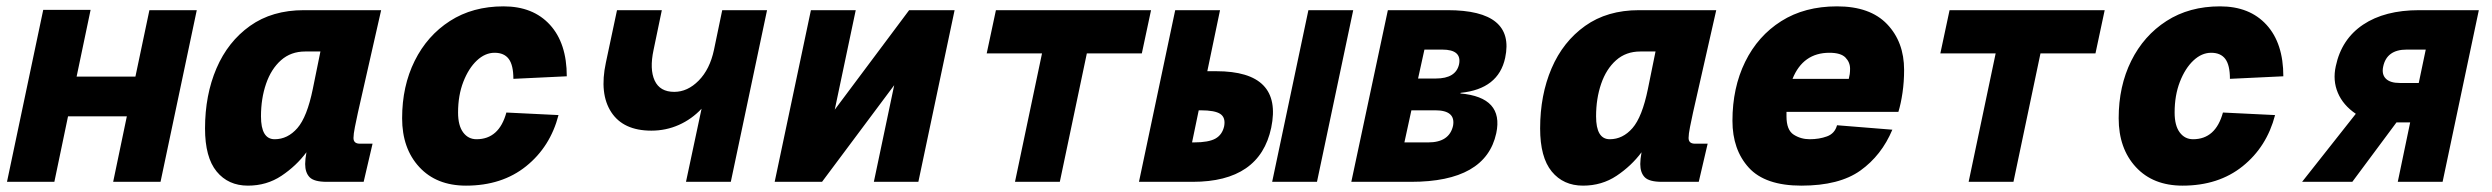

<svg xmlns="http://www.w3.org/2000/svg" viewBox="-20 -572 7840 604"><path d="M2 0 116 -541H265L221 -331H406L450 -540H599L485 0H336L379 -206H194L151 0Z M760 12Q698 12 661.5 -32.5Q625 -77 625 -168Q625 -273 661 -357Q697 -441 766.5 -490.5Q836 -540 936 -540H1179L1106 -218Q1101 -195 1096.5 -172.5Q1092 -150 1092 -138Q1092 -120 1112 -120H1152L1124 0H1008Q968 0 954 -14.5Q940 -29 940 -56Q940 -71 944 -93Q912 -50 865.5 -19Q819 12 760 12ZM844 -134Q885 -134 915.5 -169Q946 -204 964 -292L988 -410H940Q895 -410 864 -382.5Q833 -355 817 -308.5Q801 -262 801 -206Q801 -134 844 -134Z M1446 12Q1353 12 1299 -46.5Q1245 -105 1245 -200Q1245 -301 1284.5 -380.5Q1324 -460 1395.5 -506Q1467 -552 1564 -552Q1657 -552 1710 -494Q1763 -436 1763 -332L1595 -324Q1595 -367 1580.5 -386.5Q1566 -406 1536 -406Q1506 -406 1480 -381.5Q1454 -357 1437.5 -314.5Q1421 -272 1421 -218Q1421 -177 1437 -155.5Q1453 -134 1479 -134Q1550 -134 1573 -218L1737 -210Q1711 -110 1635 -49Q1559 12 1446 12Z M2138 0 2187 -230Q2156 -197 2115.5 -179Q2075 -161 2029 -161Q1941 -161 1903 -219Q1865 -277 1886 -375L1921 -540H2062L2036 -415Q2023 -354 2039.5 -318.5Q2056 -283 2101 -283Q2143 -283 2178 -318.5Q2213 -354 2226 -415L2252 -540H2393L2279 0Z M2417 0 2531 -540H2672L2606 -227L2840 -540H2983L2869 0H2729L2793 -304L2566 0Z M3173 0 3258 -404H3084L3113 -540H3601L3572 -404H3399L3314 0Z M3563 0 3677 -540H3818L3778 -348H3806Q4016 -348 3979 -170Q3943 0 3732 0ZM3982 0 4096 -540H4237L4123 0ZM3730 -124H3736Q3782 -124 3803.5 -136Q3825 -148 3831 -175Q3836 -202 3819 -213.5Q3802 -225 3757 -225H3751Z M4231 0 4346 -540H4534Q4747 -540 4715 -390Q4694 -292 4575 -280L4574 -278Q4711 -266 4687 -153Q4654 0 4419 0ZM4441 -325H4497Q4560 -325 4570 -370Q4579 -416 4517 -416H4461ZM4398 -124H4473Q4539 -124 4551 -176Q4560 -225 4495 -225H4420Z M4960 12Q4898 12 4861.5 -32.5Q4825 -77 4825 -168Q4825 -273 4861 -357Q4897 -441 4966.5 -490.5Q5036 -540 5136 -540H5379L5306 -218Q5301 -195 5296.5 -172.5Q5292 -150 5292 -138Q5292 -120 5312 -120H5352L5324 0H5208Q5168 0 5154 -14.5Q5140 -29 5140 -56Q5140 -71 5144 -93Q5112 -50 5065.5 -19Q5019 12 4960 12ZM5044 -134Q5085 -134 5115.5 -169Q5146 -204 5164 -292L5188 -410H5140Q5095 -410 5064 -382.5Q5033 -355 5017 -308.5Q5001 -262 5001 -206Q5001 -134 5044 -134Z M5647 12Q5533 12 5481.5 -44.5Q5430 -101 5430 -192Q5430 -296 5470 -377.5Q5510 -459 5583.5 -505.5Q5657 -552 5759 -552Q5863 -552 5916.5 -496Q5970 -440 5970 -352Q5970 -315 5965 -280.5Q5960 -246 5952 -220H5600Q5600 -213 5600 -206Q5600 -163 5622.5 -148.5Q5645 -134 5673 -134Q5703 -134 5727.5 -143Q5752 -152 5759 -178L5933 -164Q5899 -83 5832.5 -35.5Q5766 12 5647 12ZM5735 -406Q5652 -406 5619 -324H5796Q5798 -332 5799 -339Q5800 -346 5800 -356Q5800 -376 5785.5 -391Q5771 -406 5735 -406Z M6173 0 6258 -404H6084L6113 -540H6601L6572 -404H6399L6314 0Z M6846 12Q6753 12 6699 -46.5Q6645 -105 6645 -200Q6645 -301 6684.5 -380.5Q6724 -460 6795.5 -506Q6867 -552 6964 -552Q7057 -552 7110 -494Q7163 -436 7163 -332L6995 -324Q6995 -367 6980.5 -386.5Q6966 -406 6936 -406Q6906 -406 6880 -381.5Q6854 -357 6837.5 -314.5Q6821 -272 6821 -218Q6821 -177 6837 -155.5Q6853 -134 6879 -134Q6950 -134 6973 -218L7137 -210Q7111 -110 7035 -49Q6959 12 6846 12Z M7222 0 7391 -214Q7351 -241 7334.5 -280Q7318 -319 7328 -364Q7346 -449 7414 -494.5Q7482 -540 7590 -540H7778L7664 0H7523L7562 -187H7519L7380 0ZM7529 -311H7589L7611 -416H7551Q7488 -416 7477 -362Q7472 -338 7485.5 -324.5Q7499 -311 7529 -311Z"/></svg>

Font: Geist Mono Black
Style: Italic
Weight: 900
Italic angle: -12°
Monospace: yes
Designer: Basement.studio, Andrés Briganti, Mateo Zaragoza
Foundry: Basement.studio, Vercel, Andrés Briganti, Guido Ferreyra, Mateo Zaragoza
Version: Version 1.500; ttfautohint (v1.8.4.7-5d5b)